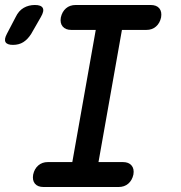

<svg xmlns="http://www.w3.org/2000/svg" viewBox="-105 -750 725 770"><path d="M20 -614Q6 -592 -11.5 -581Q-29 -570 -53 -570Q-77 -570 -83 -581.5Q-89 -593 -77 -615L-42 -682Q-30 -707 -10 -718.5Q10 -730 35 -730Q60 -730 66.5 -718Q73 -706 59 -682ZM290 -100H388Q411 -100 422.5 -86.5Q434 -73 430 -50Q425 -27 409.5 -13.5Q394 0 370 0H70Q46 0 35 -13.5Q24 -27 28 -50Q33 -73 48.5 -86.5Q64 -100 87 -100H185L279 -630H181Q158 -630 146.5 -643.5Q135 -657 139 -680Q144 -703 159.5 -716.5Q175 -730 199 -730H499Q523 -730 534 -716.5Q545 -703 541 -680Q536 -657 520.5 -643.5Q505 -630 482 -630H384Z"/></svg>

Font: Maple Mono NL Medium
Style: Italic
Weight: 500
Italic angle: -10°
Monospace: yes
Designer: subframe7536
Version: Version 7.000